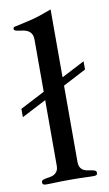

<svg xmlns="http://www.w3.org/2000/svg" viewBox="-96 -773 465 819"><g transform="rotate(-10 136.0 -364.0)"><path d="M184.1 -399.9V-69.8Q184.1 -54.2 189.5 -45.4Q194.8 -36.6 203.1 -32.2Q211.4 -27.8 220.9 -26.4Q230.5 -24.9 238.8 -23.4Q247.1 -22 252.4 -19.3Q257.8 -16.6 257.8 -9.8Q257.8 -2.9 254.2 -0.5Q250.5 2 242.2 2Q232.9 2 223.1 1.7Q213.4 1.5 201.7 1Q189.9 0.5 174.8 0.2Q159.7 0 139.2 0Q118.7 0 103.3 0.2Q87.9 0.5 76.2 1Q64.5 1.5 54.9 1.7Q45.4 2 36.1 2Q27.8 2 23.9 -0.5Q20 -2.9 20 -9.8Q20 -16.6 25.6 -19.3Q31.2 -22 39.3 -23.4Q47.4 -24.9 57.1 -26.4Q66.9 -27.8 75 -32.2Q83 -36.6 88.6 -45.4Q94.2 -54.2 94.2 -69.8V-353L-12.2 -297.9V-334L94.2 -389.2V-613.8Q94.2 -630.9 88.4 -640.4Q82.5 -649.9 73.5 -654.8Q64.5 -659.7 54.2 -661.4Q43.9 -663.1 34.9 -664.3Q25.9 -665.5 20 -667.7Q14.2 -669.9 14.2 -675.8Q14.2 -682.6 21.2 -684.3Q28.3 -686 47.1 -689.7Q65.9 -693.4 98.9 -701.7Q131.8 -710 184.1 -730V-436L284.2 -487.8V-452.1Z"/></g></svg>

Font: XB Zar
Style: Regular
Weight: 400
Designer: Behnam
Foundry: Irmug
Version: Version 8.005 2009